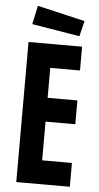

<svg xmlns="http://www.w3.org/2000/svg" viewBox="-60 -927 497 964"><g transform="rotate(5 188.5 -445.5)"><path d="M60 0H330V-120H180V-315H330V-435H180V-586H330V-706H60ZM312 -757 331 -835 91 -891 71 -797Z"/></g></svg>

Font: Lineal
Style: Bold
Weight: 700
Designer: Created by Frank Adebiaye with contributions from Anton Moglia & Ariel Martín Pérez
Created by Frank ADEBIAYE with FontF
Foundry: Velvetyne Type Foundry
Version: Version 2.000;Glyphs 3.2 (3227)